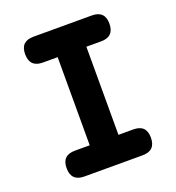

<svg xmlns="http://www.w3.org/2000/svg" viewBox="-132 -836 865 942"><g transform="rotate(-20 300.0 -365.0)"><path d="M375 -135H452Q486 -135 503 -118.5Q520 -102 520 -68Q520 -34 503 -17Q486 0 452 0H148Q114 0 97 -17Q80 -34 80 -68Q80 -102 97 -118.5Q114 -135 148 -135H225V-595H148Q114 -595 97 -612Q80 -629 80 -663Q80 -697 97 -713.5Q114 -730 148 -730H452Q486 -730 503 -713.5Q520 -697 520 -663Q520 -629 503 -612Q486 -595 452 -595H375Z"/></g></svg>

Font: Maple Mono ExtraBold
Style: Regular
Weight: 800
Monospace: yes
Designer: subframe7536
Version: Version 7.000